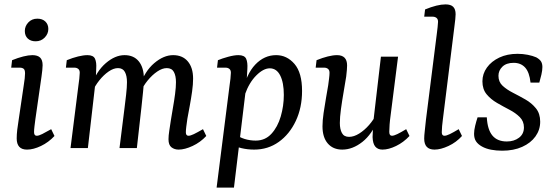

<svg xmlns="http://www.w3.org/2000/svg" viewBox="-20 -674 2527 874"><path d="M103 7Q56 7 56 -44Q56 -62 58.5 -83.5Q61 -105 65 -129L88 -285Q91 -303 92.5 -317Q94 -331 94 -340Q94 -356 87.5 -361Q81 -366 70 -366H31L35 -400Q62 -411 86 -417Q110 -423 127 -423Q151 -423 162.5 -412Q174 -401 174 -377Q174 -368 172.5 -354.5Q171 -341 169 -326L141 -131Q139 -116 137 -99.5Q135 -83 135 -73Q135 -56 147 -56Q157 -56 172.5 -64Q188 -72 213 -86L228 -55Q201 -26 166.5 -9.5Q132 7 103 7ZM142 -486Q120 -486 106.5 -498.5Q93 -511 93 -533Q93 -555 109 -572Q125 -589 150 -589Q173 -589 186.5 -576Q200 -563 200 -542Q200 -520 183.5 -503Q167 -486 142 -486Z M793 7Q774 7 760.5 -3.5Q747 -14 747 -40Q747 -56 750.5 -78.5Q754 -101 758 -128Q762 -154 767.5 -185Q773 -216 777 -246.5Q781 -277 781 -300Q781 -329 771.5 -346.5Q762 -364 739 -364Q719 -364 696 -348.5Q673 -333 652.5 -308Q632 -283 620 -255L615 -281Q639 -350 682 -386.5Q725 -423 768 -423Q811 -423 835 -394.5Q859 -366 859 -316Q859 -290 854.5 -258Q850 -226 844 -193.5Q838 -161 833 -134Q830 -113 828 -97.5Q826 -82 826 -72Q826 -56 838 -56Q847 -56 862.5 -63.5Q878 -71 904 -86L919 -55Q892 -26 856.5 -9.5Q821 7 793 7ZM301 0 337 -285Q339 -297 341 -316Q343 -335 343 -343Q343 -355 336 -360.5Q329 -366 319 -366H280L284 -400Q311 -411 335.5 -417Q360 -423 378 -423Q405 -423 412.5 -406.5Q420 -390 418 -362L416 -312L380 0ZM524 0 547 -184Q550 -208 554 -242.5Q558 -277 558 -300Q558 -329 548.5 -346.5Q539 -364 517 -364Q497 -364 474.5 -348.5Q452 -333 432 -308Q412 -283 400 -255L394 -281Q419 -350 461.5 -386.5Q504 -423 547 -423Q589 -423 612 -394.5Q635 -366 635 -315Q635 -289 631 -254Q627 -219 624 -187L603 0Z M1137 7Q1107 7 1079.5 0.5Q1052 -6 1029 -16L1049 -65Q1069 -49 1093.5 -41.5Q1118 -34 1144 -34Q1187 -34 1215.5 -65Q1244 -96 1258 -144Q1272 -192 1272 -242Q1272 -298 1255.5 -330.5Q1239 -363 1208 -363Q1179 -363 1146.5 -330.5Q1114 -298 1095 -244L1083 -251Q1101 -337 1142 -380Q1183 -423 1237 -423Q1286 -423 1320.5 -383Q1355 -343 1355 -260Q1355 -184 1326.5 -123.5Q1298 -63 1249 -28Q1200 7 1137 7ZM966 180 1025 -285Q1027 -297 1029 -315.5Q1031 -334 1031 -343Q1031 -355 1024 -360.5Q1017 -366 1007 -366H968L972 -400Q991 -408 1018.5 -415.5Q1046 -423 1065 -423Q1093 -423 1100.5 -406.5Q1108 -390 1106 -360L1102 -292L1045 180Z M1538 7Q1496 7 1472 -21Q1448 -49 1448 -99Q1448 -125 1453 -159.5Q1458 -194 1464 -228Q1470 -262 1474 -286Q1476 -301 1478 -317Q1480 -333 1480 -343Q1480 -355 1473 -360.5Q1466 -366 1456 -366H1417L1421 -400Q1448 -411 1472 -417Q1496 -423 1514 -423Q1560 -423 1560 -376Q1560 -368 1559 -355.5Q1558 -343 1556 -326Q1551 -294 1544 -254Q1537 -214 1532 -177Q1527 -140 1527 -114Q1527 -86 1536.5 -68.5Q1546 -51 1569 -51Q1591 -51 1615 -66Q1639 -81 1660 -105Q1681 -129 1694 -156L1700 -130Q1674 -63 1629.5 -28Q1585 7 1538 7ZM1721 7Q1700 7 1688.5 -6.5Q1677 -20 1676 -50Q1676 -62 1677.5 -84.5Q1679 -107 1680 -125L1714 -416H1792L1758 -148Q1755 -127 1753.5 -107Q1752 -87 1752 -74Q1752 -56 1764 -56Q1773 -56 1788.5 -63.5Q1804 -71 1829 -86L1844 -55Q1817 -26 1783 -9.5Q1749 7 1721 7Z M1958 7Q1911 7 1911 -43Q1911 -56 1913.5 -77.5Q1916 -99 1919 -129L1968 -517Q1970 -533 1972 -550Q1974 -567 1974 -575Q1974 -587 1967 -592.5Q1960 -598 1950 -598H1911L1915 -631Q1971 -654 2008 -654Q2032 -654 2043 -643Q2054 -632 2054 -609Q2054 -600 2052.5 -586.5Q2051 -573 2049 -557L1996 -131Q1994 -117 1992.5 -100Q1991 -83 1991 -72Q1991 -56 2003 -56Q2012 -56 2027.5 -63.5Q2043 -71 2068 -86L2083 -55Q2057 -26 2021.5 -9.5Q1986 7 1958 7Z M2266 12Q2239 12 2215.5 7.5Q2192 3 2174 -7Q2156 -17 2147 -30.5Q2138 -44 2138 -65Q2138 -81 2143 -101.5Q2148 -122 2154 -140H2196Q2199 -84 2221.5 -57Q2244 -30 2287 -30Q2320 -30 2342.5 -47Q2365 -64 2365 -94Q2365 -122 2346 -141Q2327 -160 2299 -174.5Q2271 -189 2242.5 -205.5Q2214 -222 2195 -245Q2176 -268 2176 -304Q2176 -338 2196.5 -366.5Q2217 -395 2253 -412Q2289 -429 2336 -429Q2360 -429 2382.5 -424.5Q2405 -420 2421 -413Q2437 -404 2443 -394Q2449 -384 2449 -369Q2449 -354 2444.5 -334.5Q2440 -315 2435 -298H2395Q2390 -345 2370.5 -366.5Q2351 -388 2318 -388Q2285 -388 2267 -370.5Q2249 -353 2249 -329Q2249 -301 2268 -283.5Q2287 -266 2315.5 -251.5Q2344 -237 2372 -221Q2400 -205 2419.5 -181Q2439 -157 2439 -120Q2439 -83 2417.5 -53Q2396 -23 2357 -5.5Q2318 12 2266 12Z"/></svg>

Font: Rasa
Style: Italic
Weight: 400
Italic angle: -7.10001°
Designer: Anna Giedrys (Yrsa+Rasa design), David Brezina (Yrsa art-direction, Rasa art-direction, design)
Foundry: Rosetta Type Foundry
Version: Version 2.004